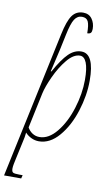

<svg xmlns="http://www.w3.org/2000/svg" viewBox="-143 -822 636 1114"><g transform="rotate(10 175.5 -265.0)"><path d="M149 -624Q166 -705 189.5 -737.5Q213 -770 254 -770Q288 -770 306 -745Q324 -720 324 -686Q324 -671 318.5 -663.5Q313 -656 297 -656Q297 -705 287.5 -725Q278 -745 251 -745Q224 -745 207.5 -719.5Q191 -694 177 -626L158 -536Q140 -457 127 -402H131Q173 -478 207.5 -512Q242 -546 283 -546Q359 -546 359 -388Q359 -300 329.5 -207Q300 -114 247 -52Q194 10 129 10Q105 10 83.5 -0.5Q62 -11 48 -27Q45 3 39 26L16 132Q12 149 9 165.5Q6 182 6 192Q6 210 14 215Q22 220 51 220H71L66 240H-35ZM331 -387Q331 -454 317.5 -487.5Q304 -521 279 -521Q241 -521 203.5 -475.5Q166 -430 138 -369Q110 -308 101 -267L57 -59Q68 -39 86.5 -27Q105 -15 128 -15Q182 -15 229 -72.5Q276 -130 303.5 -217.5Q331 -305 331 -387Z"/></g></svg>

Font: Noto Serif CondThin
Style: Italic
Weight: 250
Width: 3
Italic angle: -12°
Designer: Monotype Design Team
Foundry: Monotype Imaging Inc.
Version: Version 1.001